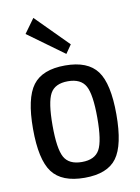

<svg xmlns="http://www.w3.org/2000/svg" viewBox="-85 -791 629 862"><g transform="rotate(-10 230.0 -360.5)"><path d="M273 -588 246 -549 81 -669 128 -734ZM231 -499Q334 -499 377 -441Q420 -383 420 -243Q420 -103 377.5 -45Q335 13 231 13Q127 13 83.5 -45Q40 -103 40 -243Q40 -383 83.5 -441Q127 -499 231 -499ZM311.5 -388Q290 -427 231 -427Q172 -427 150.5 -388Q129 -349 129 -243Q129 -137 150.5 -98Q172 -59 231 -59Q290 -59 311.5 -98Q333 -137 333 -243Q333 -349 311.5 -388Z"/></g></svg>

Font: exo2condensed_r
Style: Regular
Weight: 400
Width: 3
Designer: Natanael Gama
Version: Version 1.001;PS 001.001;hotconv 1.0.70;makeotf.lib2.5.58329